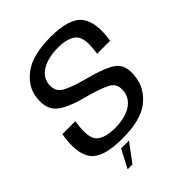

<svg xmlns="http://www.w3.org/2000/svg" viewBox="-231 -804 1071 1071"><g transform="rotate(-45 304.5 -268.0)"><path d="M140.4 145.5H178.5L259.2 37.3H197.2ZM240.9 4.1Q387.9 4.1 457.2 -51.3Q526.4 -106.7 536 -187.3Q547.5 -271.9 503.4 -307Q459.3 -342.1 336.5 -374.4Q246.5 -397.5 201.9 -422.4Q157.3 -447.4 165.6 -506.2Q172.1 -552.8 220.7 -581Q269.3 -609.3 346.9 -609.3Q423.5 -609.3 458.8 -576.2Q494.1 -543 475.9 -430.5H578.3Q599.4 -558.2 553.2 -619.4Q507.1 -680.6 359.2 -680.6Q214.5 -680.6 143.2 -626.1Q71.9 -571.6 64.4 -494.4Q54.8 -415.5 98.2 -375.5Q141.7 -335.4 261 -304.6Q349.4 -281.3 395.7 -257.3Q442 -233.3 432.7 -173.7Q425.1 -123.6 377.6 -95Q330.1 -66.4 251.9 -66.4Q173.2 -66.4 139 -100.3Q104.9 -134.1 124 -250.5H21.6Q-1.3 -115.7 44.5 -55.8Q90.4 4.1 240.9 4.1Z"/></g></svg>

Font: Anybody Thin
Style: Italic
Weight: 100
Italic angle: -10°
Designer: Tyler Finck
Foundry: Etcetera Type Company
Version: Version 1.114;gftools[0.9.25]